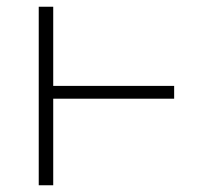

<svg xmlns="http://www.w3.org/2000/svg" viewBox="-20 -550 640 570"><path d="M95 0V-530H138V-295H497V-257H138V0Z"/></svg>

Font: Iosevka Curly XLtEx
Style: Regular
Weight: 200
Width: 7
Monospace: yes
Designer: Belleve Invis
Foundry: Belleve Invis
Version: Version 11.1.0; ttfautohint (v1.8.3)